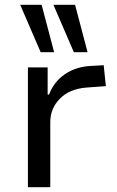

<svg xmlns="http://www.w3.org/2000/svg" viewBox="-20 -778 488 798"><path d="M96 0V-498H178V-385H184Q203 -437 249 -469Q295 -501 358 -504L411 -507L420 -420L338 -414Q268 -408 228.5 -367.5Q189 -327 189 -271V0ZM287 -561 202 -758H292L344 -561ZM149 -561 64 -758H153L205 -561Z"/></svg>

Font: Nunito Sans 6pt
Style: Regular
Weight: 400
Version: Version 3.101;gftools[0.9.27]